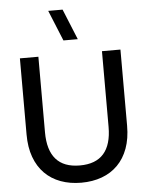

<svg xmlns="http://www.w3.org/2000/svg" viewBox="-63 -1026 841 1092"><g transform="rotate(-5 357.0 -480.0)"><path d="M254 -975H336L407.5 -800H325.5ZM357 15Q292.5 15 239.5 -4.5Q186.5 -24 148.8 -62Q111 -100 90.5 -156Q70 -212 70 -285V-720H175.5V-288.5Q175.5 -186.5 220.8 -135Q266 -83.5 357 -83.5Q448 -83.5 493.2 -135Q538.5 -186.5 538.5 -288.5V-720H644V-285Q644 -212 623.5 -156Q603 -100 565.2 -62Q527.5 -24 474.5 -4.5Q421.5 15 357 15Z"/></g></svg>

Font: Vela Sans SemBd
Style: Regular
Weight: 600
Designer: Principal design: Mikhail Sharanda - project Manrope.
Design modification: Ravid Balaliev
Foundry: Mikhail Sharanda
Version: Version 1.001